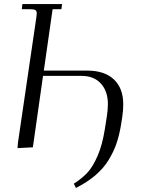

<svg xmlns="http://www.w3.org/2000/svg" viewBox="-20 -722 715 941"><path d="M65.9 3.9 67.9 -22 158.2 -637.2Q160.2 -650.9 160.2 -655.8Q160.2 -668.5 153.3 -672.6Q146.5 -676.8 127.9 -676.8H86.9L89.8 -702.1H284.2L280.8 -676.8H237.8L194.8 -376H407.2Q492.2 -376 538.1 -332.8Q584 -289.6 584 -210.9Q584 -179.2 579.1 -147.9L573.2 -110.8Q564.9 -59.6 550.8 -18.6Q536.6 22.5 512 62.7Q487.3 103 447.3 137.2Q407.2 171.4 352.1 199.2L341.8 178.2Q381.8 152.8 408.7 123.8Q435.5 94.7 458.7 41Q481.9 -12.7 494.1 -90.8L503.9 -152.8Q508.8 -186.5 508.8 -211.9Q508.8 -274.4 474.6 -312.3Q440.4 -350.1 379.9 -350.1H190.9L141.1 0Z"/></svg>

Font: Dihjauti S
Style: Italic
Weight: 400
Italic angle: -9°
Designer: T. Christopher White
Version: Version 3.0.0